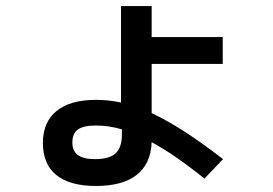

<svg xmlns="http://www.w3.org/2000/svg" viewBox="-20 -614 904 636"><path d="M122.1 -140.6Q122.1 -209.5 167.2 -246.3Q212.4 -283.2 297.9 -283.2Q339.4 -283.2 380.9 -274.4V-593.8H482.4V-491.2H717.8V-402.3H482.4V-239.3Q532.7 -215.8 590.3 -178.7Q647.9 -141.6 718.8 -86.9L657.2 -22.5Q559.6 -101.1 482.4 -143.1Q479.5 -71.3 432.9 -34.7Q386.2 2 297.9 2Q210.9 2 166.5 -34.2Q122.1 -70.3 122.1 -140.6ZM294.9 -86.9Q342.3 -86.9 363 -106.2Q383.8 -125.5 383.8 -168.9V-185.5Q340.8 -198.2 297.9 -198.2Q256.3 -198.2 238 -185.1Q219.7 -171.9 219.7 -141.6Q219.7 -113.8 238 -100.3Q256.3 -86.9 294.9 -86.9Z"/></svg>

Font: Pretendard GOV SemiBold
Style: Regular
Weight: 600
Designer: Base glyphs from Inter by Rasmus Andersson; Hangeul glyphs from Noto Sans CJK(Source Han Sans) by Jang Soo-young and Kan
Foundry: Kil Hyung-jin
Version: Version 1.309